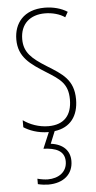

<svg xmlns="http://www.w3.org/2000/svg" viewBox="-55 -571 422 845"><g transform="rotate(-5 156.0 -148.5)"><path d="M234 145C234 100 205 69 150 62L172 8C243 -1 278 -51 278 -123C278 -210 228 -239 162 -280C98 -320 65 -349 65 -407C65 -475 109 -512 174 -512C206 -512 240 -503 262 -487L275 -510C249 -527 213 -537 175 -537C82 -537 39 -479 39 -408C39 -330 90 -296 157 -254C216 -217 251 -195 251 -125C251 -56 217 -16 147 -16C105 -16 65 -31 36 -52V-21C59 -6 97 10 146 10L116 81C170 83 209 98 209 145C209 192 171 217 124 217C111 217 92 214 78 210V234C93 238 112 240 124 240C192 240 234 203 234 145Z"/></g></svg>

Font: Noto Sans Sinhala ExtraCondensed Thin
Style: Regular
Weight: 100
Width: 2
Designer: Jelle Bosma - Monotype Design Team
Foundry: Monotype Imaging Inc.
Version: Version 2.006